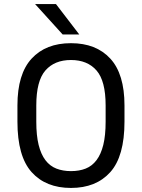

<svg xmlns="http://www.w3.org/2000/svg" viewBox="-20 -920 700 947"><path d="M330 7Q206 7 136 -71Q66 -149 66 -320V-400Q66 -555 136 -631Q206 -707 330 -707Q454 -707 524 -631Q594 -555 594 -400V-320Q594 -149 524 -71Q454 7 330 7ZM330 -76Q371 -76 402.5 -88.5Q434 -101 456 -130Q478 -159 489.5 -205.5Q501 -252 501 -320V-400Q501 -521 456 -572.5Q411 -624 330 -624Q249 -624 204 -572.5Q159 -521 159 -400V-320Q159 -252 170.5 -205.5Q182 -159 204 -130Q226 -101 258 -88.5Q290 -76 330 -76ZM153 -900H256L371 -750H289Z"/></svg>

Font: Golos UI VF
Style: Regular
Weight: 400
Designer: A.Korolkova, Vitaly Kuzmin
Foundry: ParaType Ltd
Version: Version 2.000